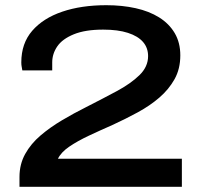

<svg xmlns="http://www.w3.org/2000/svg" viewBox="-20 -719 779 739"><path d="M55 0V-38Q55 -87 77 -126.5Q99 -166 136 -197.5Q173 -229 218.5 -256Q264 -283 312 -307Q375 -339 429 -368Q483 -397 516.5 -429.5Q550 -462 550 -503Q550 -535 530.5 -557.5Q511 -580 472.5 -592.5Q434 -605 377 -605Q308 -605 264 -587Q220 -569 200.5 -540.5Q181 -512 181 -479V-448H66Q65 -455 63.5 -462Q62 -469 62 -479Q62 -552 104 -600.5Q146 -649 219.5 -674Q293 -699 389 -699Q450 -699 502 -687.5Q554 -676 592.5 -652Q631 -628 652.5 -591.5Q674 -555 674 -506Q674 -454 652 -414.5Q630 -375 593.5 -343.5Q557 -312 510 -286.5Q463 -261 413 -238Q365 -217 321.5 -196.5Q278 -176 246.5 -154.5Q215 -133 203 -108H680V0Z"/></svg>

Font: Archivo Expanded Medium
Style: Regular
Weight: 500
Width: 7
Designer: Hector Gatti
Foundry: Omnibus-Type
Version: Version 2.001